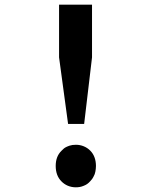

<svg xmlns="http://www.w3.org/2000/svg" viewBox="-20 -756 642 811"><path d="M267.6 -232.4H335.4L368.7 -513.7V-736.3H229.5V-513.7ZM300.3 35.2C311 35.2 322.3 33.7 333.5 28.8C344.7 24.4 352.1 19.5 360.8 9.8C368.7 1.5 370.6 -1.5 374.5 -8.8C379.4 -18.1 381.3 -22.5 382.8 -30.8C384.3 -38.1 385.3 -47.4 385.3 -54.7C385.3 -81.1 377.4 -103.5 361.3 -119.6C345.7 -135.7 323.2 -144.5 301.3 -144.5C295.9 -144.5 290 -144 286.1 -143.6L273.4 -140.6C269.5 -139.6 262.7 -136.2 261.2 -135.7C256.8 -133.8 252.4 -130.9 250 -128.9C247.6 -126.5 247.1 -126.5 239.7 -119.1C223.1 -103 215.3 -81.5 215.3 -55.2C215.3 -28.3 223.1 -6.3 239.7 10.3C254.4 25.4 275.4 35.2 300.3 35.2Z"/></svg>

Font: Hack
Style: Bold
Weight: 700
Monospace: yes
Designer: Christopher Simpkins
Foundry: Christopher Simpkins
Version: Version 2.010